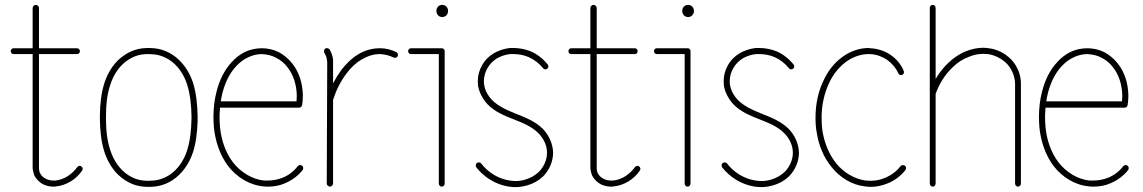

<svg xmlns="http://www.w3.org/2000/svg" viewBox="-20 -768 4691 788"><path d="M140 -78V-546H296C303 -546 308 -551 308 -558C308 -565 303 -570 296 -570H140V-735C140 -742 134 -748 127 -748C120 -748 114 -742 114 -735V-570H36C29 -570 24 -565 24 -558C24 -551 29 -546 36 -546H114V-77C115 -68 117 -59 120 -50C128 -33 142 -19 158 -11C171 -5 186 -2 200 -2C203 -2 207 -2 210 -3C232 -5 253 -13 271 -24C289 -35 305 -50 317 -68C321 -73 320 -81 314 -85C309 -89 301 -88 297 -82C286 -67 273 -55 258 -45C242 -35 225 -29 208 -27C205 -27 203 -27 200 -27C189 -27 178 -29 169 -34C157 -39 148 -49 143 -60C141 -65 140 -72 140 -78Z M415 -286C415 -288 415 -290 415 -292C415 -336 419 -380 433 -421C446 -462 471 -500 507 -523C533 -539 555 -546 589 -546C619 -546 645 -541 674 -523C710 -500 735 -462 748 -421C761 -380 765 -336 766 -292V-284C766 -283 766 -283 766 -283C766 -283 766 -282 766 -282C765 -237 761 -192 748 -151C735 -110 710 -72 674 -49C645 -31 619 -26 589 -26C555 -26 533 -33 507 -49C471 -72 446 -110 433 -151C419 -192 415 -236 415 -281C415 -283 415 -284 415 -286ZM772 -143C785 -183 789 -226 791 -267C791 -268 791 -269 791 -271C791 -272 791 -279 791 -292C790 -337 786 -384 772 -429C757 -474 729 -517 687 -544C654 -565 623 -571 589 -571C551 -571 522 -562 494 -544C451 -517 424 -474 409 -429C395 -386 391 -341 390 -297C390 -294 390 -291 390 -286C390 -281 390 -277 390 -274C391 -231 395 -186 409 -143C424 -98 451 -55 494 -28C522 -10 551 -1 589 -1C623 -1 654 -7 687 -28C729 -55 757 -98 772 -143Z M1150 -16C1178 -28 1203 -46 1222 -70C1226 -76 1225 -84 1220 -88C1214 -92 1206 -91 1202 -86C1186 -65 1165 -49 1141 -39C1121 -31 1100 -27 1079 -27C1074 -27 1069 -27 1064 -27C1014 -32 967 -62 936 -102C905 -143 888 -194 883 -246C882 -260 881 -273 881 -287C881 -300 882 -313 883 -326H1207C1214 -326 1219 -331 1220 -337C1222 -350 1223 -362 1223 -375V-377C1222 -424 1209 -471 1179 -508C1164 -527 1145 -543 1124 -554C1102 -565 1078 -570 1054 -570C1031 -570 1007 -565 986 -555C965 -545 946 -530 931 -513C899 -479 880 -436 869 -393C860 -359 856 -323 856 -287C856 -273 857 -258 858 -244C864 -188 882 -132 916 -87C951 -41 1004 -8 1062 -3C1068 -2 1074 -2 1079 -2C1104 -2 1128 -6 1150 -16ZM886 -352C888 -363 890 -375 893 -387C904 -428 921 -466 949 -496C963 -511 979 -524 997 -532C1015 -541 1035 -546 1054 -546C1074 -545 1095 -541 1113 -531C1131 -522 1147 -509 1159 -493C1185 -461 1197 -419 1198 -377V-375C1198 -367 1197 -359 1197 -352Z M1381 -481C1368 -463 1357 -445 1347 -426V-512C1347 -516 1347 -520 1347 -524C1345 -538 1340 -552 1333 -565C1329 -570 1321 -572 1315 -569C1310 -565 1308 -557 1311 -551C1317 -542 1321 -532 1322 -521C1322 -518 1323 -515 1323 -512L1321 -15C1321 -8 1327 -3 1334 -2C1341 -2 1346 -8 1347 -15V-358C1359 -396 1377 -433 1401 -465C1418 -488 1439 -509 1463 -523C1486 -537 1512 -546 1538 -546H1541C1560 -545 1579 -540 1595 -532C1601 -529 1609 -531 1612 -537C1615 -543 1613 -551 1607 -554C1586 -564 1564 -570 1541 -570H1538C1507 -570 1476 -561 1450 -545C1422 -528 1400 -505 1381 -481Z M1793 -570H1667C1660 -570 1655 -565 1655 -558C1655 -551 1660 -546 1667 -546H1781V-15C1781 -8 1786 -2 1793 -2C1800 -2 1805 -8 1805 -15V-558C1805 -565 1800 -570 1793 -570ZM1795 -748C1781 -748 1771 -737 1771 -723C1771 -709 1781 -698 1795 -698C1809 -698 1819 -709 1819 -723C1819 -737 1809 -748 1795 -748Z M2149 -534C2172 -524 2193 -508 2209 -488C2213 -482 2221 -482 2226 -486C2232 -490 2232 -498 2228 -503C2210 -526 2186 -545 2159 -557C2137 -566 2112 -571 2088 -571C2083 -571 2077 -571 2072 -571C2049 -568 2026 -561 2006 -549C1986 -537 1969 -520 1958 -499C1947 -480 1941 -458 1941 -435C1941 -429 1942 -423 1942 -416C1947 -388 1961 -362 1980 -341C2010 -309 2051 -293 2089 -278C2127 -263 2164 -248 2190 -221C2211 -200 2225 -171 2225 -142V-141C2225 -112 2212 -83 2191 -62C2176 -48 2157 -37 2136 -31C2123 -27 2110 -25 2096 -25C2088 -25 2080 -26 2072 -27C2026 -34 1983 -60 1955 -97C1951 -102 1943 -103 1937 -99C1932 -95 1931 -87 1935 -81C1968 -39 2016 -10 2069 -2C2078 -1 2087 0 2096 0C2112 0 2128 -3 2143 -7C2168 -14 2190 -26 2209 -44C2234 -69 2250 -105 2250 -141V-142C2249 -178 2233 -213 2208 -239C2177 -270 2136 -286 2098 -301C2061 -316 2024 -332 1998 -359C1985 -373 1971 -394 1967 -420C1966 -425 1966 -430 1966 -435C1966 -453 1971 -472 1980 -487C1989 -504 2003 -518 2019 -528C2036 -538 2055 -544 2074 -546C2079 -546 2084 -546 2088 -546C2109 -546 2130 -542 2149 -534Z M2429 -78V-546H2585C2592 -546 2597 -551 2597 -558C2597 -565 2592 -570 2585 -570H2429V-735C2429 -742 2423 -748 2416 -748C2409 -748 2403 -742 2403 -735V-570H2325C2318 -570 2313 -565 2313 -558C2313 -551 2318 -546 2325 -546H2403V-77C2404 -68 2406 -59 2409 -50C2417 -33 2431 -19 2447 -11C2460 -5 2475 -2 2489 -2C2492 -2 2496 -2 2499 -3C2521 -5 2542 -13 2560 -24C2578 -35 2594 -50 2606 -68C2610 -73 2609 -81 2603 -85C2598 -89 2590 -88 2586 -82C2575 -67 2562 -55 2547 -45C2531 -35 2514 -29 2497 -27C2494 -27 2492 -27 2489 -27C2478 -27 2467 -29 2458 -34C2446 -39 2437 -49 2432 -60C2430 -65 2429 -72 2429 -78Z M2802 -570H2676C2669 -570 2664 -565 2664 -558C2664 -551 2669 -546 2676 -546H2790V-15C2790 -8 2795 -2 2802 -2C2809 -2 2814 -8 2814 -15V-558C2814 -565 2809 -570 2802 -570ZM2804 -748C2790 -748 2780 -737 2780 -723C2780 -709 2790 -698 2804 -698C2818 -698 2828 -709 2828 -723C2828 -737 2818 -748 2804 -748Z M3158 -534C3181 -524 3202 -508 3218 -488C3222 -482 3230 -482 3235 -486C3241 -490 3241 -498 3237 -503C3219 -526 3195 -545 3168 -557C3146 -566 3121 -571 3097 -571C3092 -571 3086 -571 3081 -571C3058 -568 3035 -561 3015 -549C2995 -537 2978 -520 2967 -499C2956 -480 2950 -458 2950 -435C2950 -429 2951 -423 2951 -416C2956 -388 2970 -362 2989 -341C3019 -309 3060 -293 3098 -278C3136 -263 3173 -248 3199 -221C3220 -200 3234 -171 3234 -142V-141C3234 -112 3221 -83 3200 -62C3185 -48 3166 -37 3145 -31C3132 -27 3119 -25 3105 -25C3097 -25 3089 -26 3081 -27C3035 -34 2992 -60 2964 -97C2960 -102 2952 -103 2946 -99C2941 -95 2940 -87 2944 -81C2977 -39 3025 -10 3078 -2C3087 -1 3096 0 3105 0C3121 0 3137 -3 3152 -7C3177 -14 3199 -26 3218 -44C3243 -69 3259 -105 3259 -141V-142C3258 -178 3242 -213 3217 -239C3186 -270 3145 -286 3107 -301C3070 -316 3033 -332 3007 -359C2994 -373 2980 -394 2976 -420C2975 -425 2975 -430 2975 -435C2975 -453 2980 -472 2989 -487C2998 -504 3012 -518 3028 -528C3045 -538 3064 -544 3083 -546C3088 -546 3093 -546 3097 -546C3118 -546 3139 -542 3158 -534Z M3622 -15C3651 -26 3677 -46 3696 -70C3700 -76 3699 -84 3694 -88C3688 -92 3680 -91 3676 -86C3660 -65 3637 -48 3612 -38C3594 -30 3573 -26 3553 -26C3546 -26 3540 -27 3533 -27C3487 -33 3443 -60 3413 -96C3383 -133 3364 -180 3356 -228C3353 -247 3352 -266 3352 -286C3352 -337 3363 -387 3385 -432C3401 -465 3424 -493 3452 -514C3479 -534 3512 -546 3545 -546C3546 -546 3548 -546 3550 -546C3578 -545 3602 -535 3620 -523C3637 -511 3655 -493 3667 -467C3669 -461 3677 -458 3683 -461C3689 -463 3692 -471 3689 -477C3678 -504 3658 -528 3633 -544C3609 -560 3580 -569 3550 -570C3548 -571 3547 -571 3545 -571C3506 -571 3468 -557 3437 -534C3405 -511 3380 -479 3363 -444C3338 -395 3327 -340 3327 -286C3327 -265 3328 -244 3332 -224C3340 -172 3360 -122 3394 -81C3428 -39 3476 -9 3530 -3C3538 -2 3545 -1 3553 -1C3576 -1 3600 -6 3622 -15Z M3820 -15V-383C3835 -424 3858 -462 3890 -492C3909 -511 3932 -526 3957 -535C3976 -543 3996 -547 4016 -547C4022 -547 4028 -546 4034 -546C4064 -542 4092 -527 4113 -506C4131 -486 4145 -458 4146 -425V-15C4146 -8 4151 -2 4158 -2C4165 -2 4170 -8 4170 -15V-426C4170 -462 4155 -497 4131 -523C4106 -549 4073 -566 4038 -570C4030 -571 4023 -572 4016 -572C3992 -572 3969 -567 3948 -559C3919 -548 3894 -531 3872 -510C3852 -491 3834 -468 3820 -444V-735C3820 -742 3815 -748 3808 -748C3801 -748 3796 -742 3796 -735V-15C3796 -8 3801 -2 3808 -2C3815 -2 3820 -8 3820 -15Z M4538 -16C4566 -28 4591 -46 4610 -70C4614 -76 4613 -84 4608 -88C4602 -92 4594 -91 4590 -86C4574 -65 4553 -49 4529 -39C4509 -31 4488 -27 4467 -27C4462 -27 4457 -27 4452 -27C4402 -32 4355 -62 4324 -102C4293 -143 4276 -194 4271 -246C4270 -260 4269 -273 4269 -287C4269 -300 4270 -313 4271 -326H4595C4602 -326 4607 -331 4608 -337C4610 -350 4611 -362 4611 -375V-377C4610 -424 4597 -471 4567 -508C4552 -527 4533 -543 4512 -554C4490 -565 4466 -570 4442 -570C4419 -570 4395 -565 4374 -555C4353 -545 4334 -530 4319 -513C4287 -479 4268 -436 4257 -393C4248 -359 4244 -323 4244 -287C4244 -273 4245 -258 4246 -244C4252 -188 4270 -132 4304 -87C4339 -41 4392 -8 4450 -3C4456 -2 4462 -2 4467 -2C4492 -2 4516 -6 4538 -16ZM4274 -352C4276 -363 4278 -375 4281 -387C4292 -428 4309 -466 4337 -496C4351 -511 4367 -524 4385 -532C4403 -541 4423 -546 4442 -546C4462 -545 4483 -541 4501 -531C4519 -522 4535 -509 4547 -493C4573 -461 4585 -419 4586 -377V-375C4586 -367 4585 -359 4585 -352Z"/></svg>

Font: LS
Style: Light
Weight: 300
Designer: BSozoo
Foundry: BSozoo
Version: Version 001.000